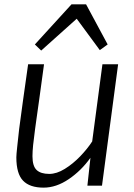

<svg xmlns="http://www.w3.org/2000/svg" viewBox="-20 -852 613 881"><path d="M180 9Q116.5 9 85.8 -23Q55 -55 55 -130Q55 -142 59 -178.8Q63 -215.5 68 -261Q75 -314.5 85.2 -388.2Q95.5 -462 109 -557H182Q168.5 -456.5 160 -395.8Q151.5 -335 147 -303.5Q142.5 -272 141 -260Q135 -216 132 -186.5Q129 -157 129 -135Q129 -90 148 -72Q167 -54 206 -54Q240 -54 277.2 -77Q314.5 -100 347.8 -134.5Q381 -169 403 -203L450 -557H522L448 0H381L395 -128Q353 -69 295.5 -30Q238 9 180 9ZM169 -620 140 -648 308 -832H375L474 -648L438 -622L332 -766Z"/></svg>

Font: Merriweather Sans Light
Style: Italic
Weight: 300
Italic angle: -7.5°
Designer: Eben Sorkin
Foundry: Eben Sorkin
Version: Version 2.001; ttfautohint (v1.8.3)